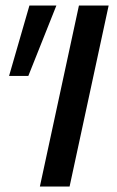

<svg xmlns="http://www.w3.org/2000/svg" viewBox="-20 -678 427 698"><path d="M125 0 267 -658H375L233 0ZM83 -402H13L87 -658H185Z"/></svg>

Font: Ysabeau Infant SemiBold
Style: Italic
Weight: 600
Italic angle: -12°
Designer: Christian Thalmann (Catharsis Fonts)
Version: Version 2.002; featfreeze: ss01,ss02,lnum